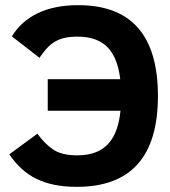

<svg xmlns="http://www.w3.org/2000/svg" viewBox="-20 -710 660 744"><path d="M280 -568C388.1 -568 433 -507.8 446 -403H165V-281H447C435.9 -174.6 391.7 -108 279 -108C239 -108 207.8 -115.7 185.5 -131C163.2 -146.3 143 -166.7 125 -192L16 -112C71.9 -30 146.7 14 278 14C487.3 14 592 -103.3 592 -338C592 -572.7 489 -690 283 -690C156.8 -690 72.4 -644.9 26 -569L133 -486C169 -537.9 198.7 -568 280 -568Z"/></svg>

Font: Fog Sans
Style: Bold
Weight: 700
Foundry: Intel Corporation
Version: Version 1.00